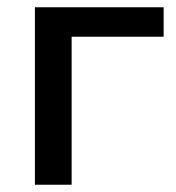

<svg xmlns="http://www.w3.org/2000/svg" viewBox="-20 -508 485 528"><path d="M76 0V-488H430V-407H177V0Z"/></svg>

Font: Nunito Sans SemiBold
Style: Regular
Weight: 600
Designer: Vernon Adams
Foundry: Vernon Adams
Version: Version 3.101; ttfautohint (v1.8.4.7-5d5b);gftools[0.9.27]